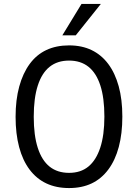

<svg xmlns="http://www.w3.org/2000/svg" viewBox="-20 -944 699 973"><path d="M330 9Q265 9 215 -14.5Q165 -38 130 -84.5Q95 -131 77 -198.5Q59 -266 59 -352Q59 -438 77.5 -505.5Q96 -573 130.5 -620Q165 -667 215 -690.5Q265 -714 330 -714Q395 -714 444.5 -690Q494 -666 528.5 -620Q563 -574 581.5 -507Q600 -440 600 -353Q600 -267 582 -199.5Q564 -132 529 -85Q494 -38 444.5 -14.5Q395 9 330 9ZM330 -68Q389 -68 428 -100Q467 -132 488 -195.5Q509 -259 509 -353Q509 -448 488.5 -511Q468 -574 428.5 -605.5Q389 -637 330 -637Q271 -637 231.5 -605.5Q192 -574 171.5 -510.5Q151 -447 151 -352Q151 -258 171.5 -194.5Q192 -131 231.5 -99.5Q271 -68 330 -68ZM296 -765 393 -924H491L364 -765Z"/></svg>

Font: Nunito Sans 10pt Condensed Medium
Style: Regular
Weight: 500
Width: 3
Designer: Vernon Adams
Foundry: Vernon Adams
Version: Version 3.101;gftools[0.9.27]